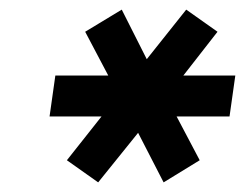

<svg xmlns="http://www.w3.org/2000/svg" viewBox="-20 -748 509 399"><path d="M184 -369 119 -415 191 -506H83L95 -591H205L157 -682L233 -728L285 -625L367 -728L432 -682L361 -591H469L457 -506H347L395 -415L320 -369L267 -472Z"/></svg>

Font: Host Grotesk SemiBold
Style: Italic
Weight: 600
Italic angle: -8°
Designer: Doğukan Karapınar based on Poppins by Indian Type Foundry, Jonny Pinhorn
Foundry: Element Type
Version: Version 1.001; ttfautohint (v1.8.4.7-5d5b)